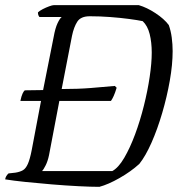

<svg xmlns="http://www.w3.org/2000/svg" viewBox="-27 -724 704 744"><path d="M52 -333Q56 -352 60.5 -361.5Q65 -371 69 -374L139 -375H140L181 -581Q187 -615 196 -634Q205 -653 212 -658H126Q124 -660 122 -664.5Q120 -669 120 -676Q126 -682 138.5 -688.5Q151 -695 163.5 -699.5Q176 -704 181 -704H511Q542 -695 575.5 -673Q609 -651 627 -627Q635 -605 638.5 -578.5Q642 -552 642 -526Q642 -474 631 -411.5Q620 -349 601.5 -286Q583 -223 560 -171Q537 -119 513 -89Q480 -59 436 -34Q392 -9 358 0Q326 0 277 -2.5Q228 -5 173.5 -9.5Q119 -14 71 -19Q23 -24 -7 -29Q-5 -42 6 -52L33 -55Q51 -58 62 -64.5Q73 -71 81 -89Q89 -107 96 -143L132 -333H130ZM136 -61H408Q432 -74 454.5 -112.5Q477 -151 496.5 -203.5Q516 -256 530.5 -314Q545 -372 553 -426Q561 -480 561 -520Q561 -560 553 -592Q545 -624 526 -642Q507 -646 473.5 -650.5Q440 -655 400 -658Q360 -661 321 -661Q286 -661 272.5 -640Q259 -619 252 -585L212 -379Q275 -379 325 -383Q375 -387 418 -391L425 -384Q419 -364 413.5 -352Q408 -340 403 -333H203L163 -123Q158 -99 149.5 -82.5Q141 -66 136 -61Z"/></svg>

Font: Texturina 72pt 72pt Light
Style: Italic
Weight: 300
Italic angle: -11°
Designer: Guillermo Torres Carreño
Foundry: Omnibus-Type
Version: Version 1.002; ttfautohint (v1.8.3)